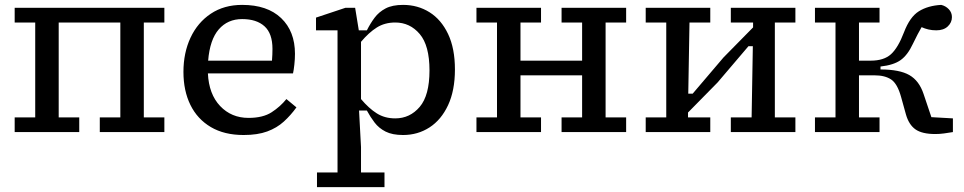

<svg xmlns="http://www.w3.org/2000/svg" viewBox="-20 -540 3940 785"><path d="M40 0V-60H124V-448H40V-508H652V-448H568V-60H652V0H388V-60H472V-448H220V-60H304V0Z M970 -462Q911 -462 874.5 -420Q838 -378 831 -292H1092Q1093 -306 1093.5 -317Q1094 -328 1094 -340Q1094 -403 1061.5 -432.5Q1029 -462 970 -462ZM976 12Q897 12 842 -20.5Q787 -53 758.5 -111Q730 -169 730 -246Q730 -324 759 -386Q788 -448 842 -484Q896 -520 970 -520Q1073 -520 1129.5 -466Q1186 -412 1186 -320Q1186 -299 1183.5 -276Q1181 -253 1178 -240H830Q834 -155 880 -106.5Q926 -58 996 -58Q1055 -58 1090.5 -81Q1126 -104 1151 -135L1192 -101Q1169 -69 1140.5 -43Q1112 -17 1072.5 -2.5Q1033 12 976 12Z M1596 -448Q1553 -448 1520.5 -427.5Q1488 -407 1456 -369V-135Q1488 -97 1520.5 -76.5Q1553 -56 1596 -56Q1656 -56 1696 -103Q1736 -150 1736 -252Q1736 -354 1696 -401Q1656 -448 1596 -448ZM1628 12Q1584 12 1556.5 -2Q1529 -16 1511.5 -39Q1494 -62 1480 -88H1448L1456 61V165H1552V225H1276V165H1360V-416H1272V-468L1392 -508H1432L1447 -416H1480Q1494 -444 1511.5 -467.5Q1529 -491 1556.5 -505.5Q1584 -520 1628 -520Q1688 -520 1736 -490Q1784 -460 1812 -401Q1840 -342 1840 -256Q1840 -170 1812 -110Q1784 -50 1736 -19Q1688 12 1628 12Z M2276 -448V-508H2540V-448H2456V-60H2540V0H2276V-60H2360V-232H2108V-60H2192V0H1928V-60H2012V-448H1928V-508H2192V-448H2108V-292H2360V-448Z M2968 -448V-508H3232V-448H3148V-60H3232V0H2968V-60H3053L3058 -351H3040L2914 -203L2793 -80V-60H2884V0H2620V-60H2704V-448H2620V-508H2884V-448H2799L2794 -157H2812L2938 -305L3059 -428V-448Z M3684 -72 3664 -144Q3649 -198 3623.5 -215Q3598 -232 3556 -232H3492V-60H3576V0H3312V-60H3396V-448H3312V-508H3576V-448H3492V-292H3540Q3594 -292 3623 -318.5Q3652 -345 3676 -408Q3700 -471 3737 -494Q3774 -517 3828 -520Q3846 -516 3859 -502.5Q3872 -489 3872 -470Q3872 -448 3855 -432Q3838 -416 3808 -416Q3791 -416 3776 -419.5Q3761 -423 3748 -429Q3741 -417 3732 -400Q3723 -383 3712 -360Q3691 -315 3662.5 -294.5Q3634 -274 3580 -268V-256Q3658 -256 3698 -233Q3738 -210 3756 -156L3788 -61L3876 -56V0Q3858 3 3840 5.5Q3822 8 3804 8Q3750 8 3723 -11Q3696 -30 3684 -72Z"/></svg>

Font: Source Serif 4 Caption
Style: Regular
Weight: 400
Designer: Frank Grießhammer
Foundry: Adobe Systems Incorporated
Version: Version 4.004;hotconv 1.0.117;makeotfexe 2.5.65602